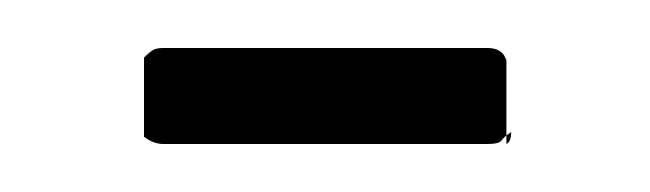

<svg xmlns="http://www.w3.org/2000/svg" viewBox="-20 -198 271 80"><path d="M40 -141V-174Q43 -177 44.5 -177.5Q46 -178 48 -178H183Q188 -178 190 -175L191 -173V-138Q193 -139 193 -143Q190 -141 189 -139.5Q188 -138 183 -138H48Q44 -138 40 -141Z"/></svg>

Font: Chathura Light
Style: Regular
Weight: 300
Designer: Appaji Ambarisha Darbha
Foundry: Aditya Fonts
Version: Version 1.001 2016